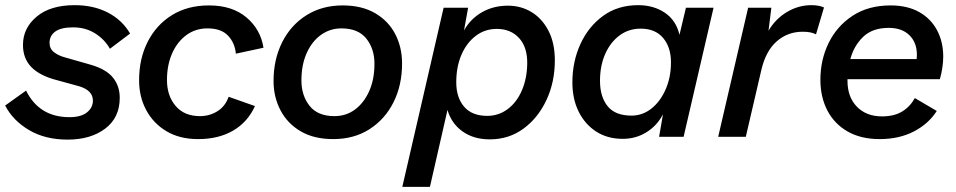

<svg xmlns="http://www.w3.org/2000/svg" viewBox="-23 -530 3704 744"><path d="M239 11Q152 11 89.5 -26Q27 -63 -3 -121L78 -179Q129 -76 246 -76Q291 -76 314 -94.5Q337 -113 337 -140Q337 -180 283 -196L199 -219Q132 -236 99 -269.5Q66 -303 66 -356Q66 -421 119 -465.5Q172 -510 266 -510Q340 -510 395.5 -481Q451 -452 481 -400L403 -341Q382 -378 345 -401Q308 -424 260 -424Q214 -424 191.5 -408Q169 -392 169 -364Q169 -341 186.5 -327.5Q204 -314 231 -307L329 -279Q388 -262 414.5 -229.5Q441 -197 441 -151Q441 -74 384.5 -31.5Q328 11 239 11Z M745 9Q673 9 622 -21.5Q571 -52 543.5 -103.5Q516 -155 516 -219Q516 -303 549.5 -368.5Q583 -434 643.5 -471.5Q704 -509 787 -509Q877 -509 932 -462.5Q987 -416 998 -345L891 -322Q887 -364 860.5 -392Q834 -420 781 -420Q734 -420 698.5 -393.5Q663 -367 643.5 -322Q624 -277 624 -220Q624 -159 657.5 -119.5Q691 -80 752 -80Q789 -80 819.5 -99Q850 -118 863 -155L965 -119Q937 -57 880.5 -24Q824 9 745 9Z M1268 9Q1194 9 1142.5 -21Q1091 -51 1064 -102.5Q1037 -154 1037 -216Q1037 -300 1070.5 -366.5Q1104 -433 1164.5 -471Q1225 -509 1305 -509Q1379 -509 1430.5 -479Q1482 -449 1508.5 -398Q1535 -347 1535 -284Q1535 -200 1502 -134Q1469 -68 1409 -29.5Q1349 9 1268 9ZM1273 -80Q1318 -80 1352.5 -105.5Q1387 -131 1407.5 -176.5Q1428 -222 1428 -283Q1428 -341 1396.5 -380.5Q1365 -420 1300 -420Q1256 -420 1221 -395Q1186 -370 1165.5 -324.5Q1145 -279 1145 -218Q1145 -160 1176.5 -120Q1208 -80 1273 -80Z M1536 194 1696 -500H1791L1775 -412Q1800 -457 1844.5 -482.5Q1889 -508 1945 -508Q1996 -508 2037 -483Q2078 -458 2102.5 -410.5Q2127 -363 2127 -296Q2127 -212 2094.5 -142.5Q2062 -73 2005.5 -31.5Q1949 10 1875 10Q1812 10 1769 -21Q1726 -52 1711 -104L1643 194ZM1865 -81Q1909 -81 1944 -107Q1979 -133 1999 -179Q2019 -225 2020 -283Q2021 -347 1988.5 -382.5Q1956 -418 1902 -418Q1856 -418 1820.5 -391Q1785 -364 1765 -317.5Q1745 -271 1745 -211Q1745 -152 1775.5 -116.5Q1806 -81 1865 -81Z M2390 8Q2331 8 2287.5 -20Q2244 -48 2219.5 -97Q2195 -146 2195 -211Q2195 -291 2226 -359Q2257 -427 2314 -468.5Q2371 -510 2450 -510Q2510 -510 2553.5 -480.5Q2597 -451 2610 -395L2635 -500H2742L2626 0H2531L2546 -87Q2523 -43 2482 -17.5Q2441 8 2390 8ZM2424 -82Q2467 -82 2501.5 -109.5Q2536 -137 2556.5 -184Q2577 -231 2577 -288Q2577 -347 2546.5 -383Q2516 -419 2460 -419Q2413 -419 2377.5 -392.5Q2342 -366 2322 -320.5Q2302 -275 2302 -217Q2302 -155 2331.5 -118.5Q2361 -82 2424 -82Z M2760 0 2876 -500H2966L2955 -411Q2982 -457 3026.5 -483.5Q3071 -510 3121 -510Q3151 -510 3170 -501L3139 -397Q3129 -402 3117 -404.5Q3105 -407 3087 -407Q3029 -407 2986.5 -369.5Q2944 -332 2927 -258L2867 0Z M3386 9Q3313 9 3261.5 -20.5Q3210 -50 3183 -102Q3156 -154 3156 -221Q3156 -298 3188 -363.5Q3220 -429 3281 -469Q3342 -509 3428 -509Q3493 -509 3538.5 -483.5Q3584 -458 3608 -413Q3632 -368 3632 -311Q3632 -270 3619 -223H3261Q3261 -220 3261 -217Q3261 -154 3297.5 -116.5Q3334 -79 3395 -79Q3442 -79 3473 -98Q3504 -117 3522 -150L3607 -100Q3575 -50 3518 -20.5Q3461 9 3386 9ZM3421 -422Q3358 -422 3322 -387.5Q3286 -353 3272 -301H3529Q3530 -309 3530 -317Q3530 -365 3501 -393.5Q3472 -422 3421 -422Z"/></svg>

Font: Prodigy Sans Medium
Style: Italic
Weight: 500
Italic angle: -13°
Designer: Wei Huang
Foundry: Wei Huang
Version: Version 1.003; ttfautohint (v1.8.3)